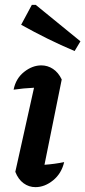

<svg xmlns="http://www.w3.org/2000/svg" viewBox="-20 -762 351 790"><path d="M244 -95Q233 -48 198.5 -20Q164 8 126 8Q99 8 77 -8Q55 -24 43 -55L120 -401Q76 -399 36 -393Q45 -439 79 -466Q113 -493 150 -493Q176 -493 198 -478.5Q220 -464 234 -435L163 -84Q205 -87 244 -95ZM287 -552Q230 -576 175.5 -603Q121 -630 67 -660L111 -742H127L311 -592Z"/></svg>

Font: Piazzolla SemiBold
Style: Italic
Weight: 600
Italic angle: -11.3°
Designer: Juan Pablo del Peral
Foundry: Huerta Tipografica
Version: Version 1.330